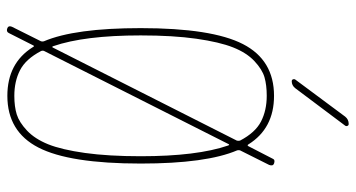

<svg xmlns="http://www.w3.org/2000/svg" viewBox="-250 -740 1001 540"><g transform="rotate(90 250.0 -469.5)"><path d="M79.1 -365.2Q79.1 -207 109.4 -119.1Q111.3 -114.3 113.3 -118.2L375 -635.7Q376 -639.6 375 -644.5Q352.5 -687.5 321.3 -703.6Q290 -719.7 249 -719.7Q218.8 -719.7 196.8 -713.4Q174.8 -707 151.4 -685.1Q127.9 -663.1 112.8 -625Q97.7 -586.9 88.4 -521.5Q79.1 -456.1 79.1 -365.2ZM418.9 -365.2Q418.9 -523.4 388.7 -611.3Q386.7 -616.2 384.8 -612.3L123 -93.8Q121.1 -89.8 123 -85Q145.5 -42 176.8 -25.9Q208 -9.8 249 -9.8Q279.3 -9.8 301.3 -16.6Q323.2 -23.4 346.7 -45.4Q370.1 -67.4 385.3 -105Q400.4 -142.6 409.7 -208.5Q418.9 -274.4 418.9 -365.2ZM58.6 9.8Q50.8 6.8 54.7 -2.9L95.7 -85Q96.7 -88.9 95.7 -92.8Q58.6 -179.7 58.6 -365.2Q58.6 -565.4 103.5 -652.8Q148.4 -740.2 249 -740.2Q340.8 -740.2 385.7 -668Q386.7 -666 388.2 -666Q389.6 -666 390.6 -668L425.8 -736.3Q428.7 -744.1 439.5 -740.2Q447.3 -737.3 443.4 -726.6L402.3 -644.5Q401.4 -640.6 402.3 -636.7Q439.5 -549.8 439.5 -365.2Q439.5 -165 394.5 -77.6Q349.6 9.8 249 9.8Q157.2 9.8 112.3 -61.5Q109.4 -67.4 107.4 -63.5L72.3 5.9Q68.4 13.7 58.6 9.8ZM208 -790Q204.1 -790 202.6 -793.5Q201.2 -796.9 203.1 -799.8L307.6 -940.4Q315.4 -950.2 328.1 -950.2Q332 -950.2 333.5 -946.8Q335 -943.4 333 -940.4L227.5 -799.8Q219.7 -790 208 -790Z"/></g></svg>

Font: Rounded Mgen+ 1mn thin
Style: Regular
Weight: 100
Designer: [Source Han Sans]
Ryoko NISHIZUKA  (kana & ideographs); Paul D. Hunt (Latin, Greek & Cyrillic); Wenlong ZHANG  (bopomofo
Version: Version 1.059.20150602